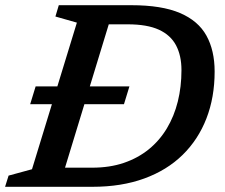

<svg xmlns="http://www.w3.org/2000/svg" viewBox="-40 -718 864 738"><path d="M76 -317.5 97 -386H457.5L436.5 -317.5ZM314.5 -73.5Q382 -73.5 436.2 -92Q490.5 -110.5 532 -144.2Q573.5 -178 601.5 -224.8Q629.5 -271.5 643.5 -328Q657.5 -384.5 657.5 -448.5Q657.5 -504 636.8 -543.5Q616 -583 570.8 -603.8Q525.5 -624.5 451 -624.5H312L330.5 -698H465Q581.5 -698 651.8 -668Q722 -638 753.5 -581Q785 -524 785 -443Q785 -344 753.5 -262.8Q722 -181.5 661.8 -122.5Q601.5 -63.5 514.2 -31.8Q427 0 316 0H117L145.5 -73.5ZM255.5 -631 173 -654.5 186 -698H400.5L187.5 0H-20.5L-7 -43L83 -67.5Z"/></svg>

Font: Newsreader 9pt Medium
Style: Italic
Weight: 500
Italic angle: -17°
Designer: Hugues Gentile
Foundry: Production Type
Version: Version 1.003